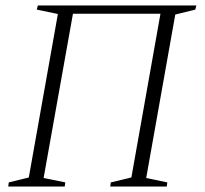

<svg xmlns="http://www.w3.org/2000/svg" viewBox="-20 -680 746 700"><path d="M10 0 12 -15 85 -33 191 -629 114 -645 118 -660H696L692 -645L619 -627L513 -31L590 -15L588 0H382L384 -15L459 -33L565 -630H246L139 -31L218 -15L216 0Z"/></svg>

Font: Spectral ExtraLight
Style: Italic
Weight: 275
Italic angle: -10°
Designer: Jean-Baptiste Levee
Foundry: Production Type
Version: Version 2.001